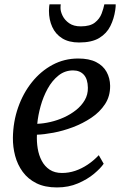

<svg xmlns="http://www.w3.org/2000/svg" viewBox="-20 -832 550 863"><path d="M446 -96Q432.5 -76 402.8 -51Q373 -26 330.5 -7.8Q288 10.5 236 10.5Q181.5 10.5 143.5 -8.5Q105.5 -27.5 82 -59.8Q58.5 -92 48 -131.8Q37.5 -171.5 38 -213Q39 -285 61.5 -349.2Q84 -413.5 123.8 -463Q163.5 -512.5 216.5 -540.8Q269.5 -569 331.5 -569Q380.5 -569 412 -553Q443.5 -537 459 -509Q474.5 -481 475 -446.5Q475.5 -399.5 452 -363.8Q428.5 -328 390.2 -302.5Q352 -277 307.5 -260.2Q263 -243.5 220.2 -235.5Q177.5 -227.5 146 -226.5Q144.5 -195 149.5 -164.5Q154.5 -134 167.8 -109Q181 -84 203.5 -69.2Q226 -54.5 258.5 -54.5Q289 -54.5 318 -64.2Q347 -74 374 -92Q401 -110 424 -134.5ZM308.5 -515.5Q271.5 -515.5 242.8 -492.5Q214 -469.5 194 -433Q174 -396.5 162.5 -354.8Q151 -313 147.5 -275.5Q175.5 -276.5 206.8 -283.8Q238 -291 267.8 -304.5Q297.5 -318 322 -337.5Q346.5 -357 361 -382Q375.5 -407 375 -437.5Q374.5 -476.5 356.8 -496Q339 -515.5 308.5 -515.5ZM335.5 -641Q289.5 -641 259.5 -659.8Q229.5 -678.5 214.8 -711Q200 -743.5 200 -783.5Q200 -794 201 -801.8Q202 -809.5 202.5 -812.5H253Q252.5 -808.5 252.2 -804.2Q252 -800 252 -795.5Q252 -780 261.5 -760.8Q271 -741.5 291 -727.5Q311 -713.5 343 -713.5Q385 -713.5 406.5 -730.5Q428 -747.5 436.8 -771Q445.5 -794.5 449 -812.5H500Q500 -809 499.8 -801.8Q499.5 -794.5 498 -786.5Q492.5 -748 476 -714.8Q459.5 -681.5 426 -661.2Q392.5 -641 335.5 -641Z"/></svg>

Font: Merriweather Light 18pt
Style: Italic
Weight: 400
Italic angle: -7.8°
Version: Version 2.101